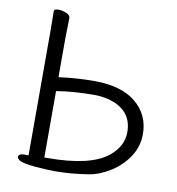

<svg xmlns="http://www.w3.org/2000/svg" viewBox="-81 -784 799 869"><g transform="rotate(10 318.5 -349.5)"><path d="M230 12 191 11Q81 6 61 -10Q53 -17 53 -23Q53 -36 73 -38H99V-604L98 -700Q98 -711 117 -711Q136 -711 154.5 -703Q173 -695 173 -682L171 -593V-410Q252 -421 335 -421Q459 -421 525.5 -366Q592 -311 592 -222Q592 -166 561.5 -119Q531 -72 481.5 -40.5Q432 -9 383 -1Q302 12 230 12ZM171 -41H184Q381 -41 461 -105Q521 -153 521 -219Q521 -310 433 -344Q393 -359 347 -359Q247 -359 171 -346Z"/></g></svg>

Font: LXGW WenKai TC
Style: Regular
Weight: 400
Designer: LXGW / Fontworks Inc.
Foundry: LXGW / Fontworks Inc.
Version: Version 1.330